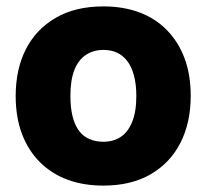

<svg xmlns="http://www.w3.org/2000/svg" viewBox="-20 -570 645 600"><path d="M303 10Q241 10 191 -8.5Q141 -27 104.5 -63.5Q68 -100 48.5 -152Q29 -204 29 -270Q29 -354 61 -416.5Q93 -479 154.5 -514.5Q216 -550 303 -550Q365 -550 415 -531.5Q465 -513 501 -476.5Q537 -440 556.5 -388.5Q576 -337 576 -270Q576 -187 544 -124Q512 -61 451 -25.5Q390 10 303 10ZM303 -127Q334 -127 357 -142Q380 -157 393 -189Q406 -221 406 -270Q406 -307 398.5 -334.5Q391 -362 377.5 -379.5Q364 -397 345.5 -405.5Q327 -414 303 -414Q272 -414 248.5 -398.5Q225 -383 212.5 -351.5Q200 -320 200 -270Q200 -233 207 -205.5Q214 -178 227.5 -160.5Q241 -143 260.5 -135Q280 -127 303 -127Z"/></svg>

Font: Mona Sans ExtraLight ExtraBold
Style: Regular
Weight: 800
Version: Version 2.000